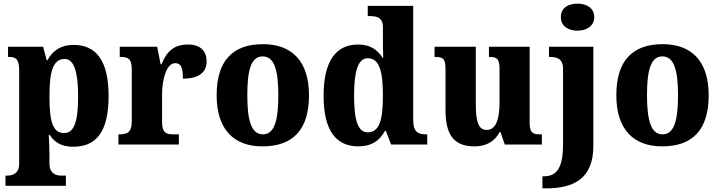

<svg xmlns="http://www.w3.org/2000/svg" viewBox="-20 -792 3944 1052"><path d="M10 226H341V170H312C292 170 251 162 251 105V58C251 18 249 -20 247 -53H252C279 -12 317 12 381 12C509 12 575 -72 575 -265C575 -460 507 -546 383 -546C311 -546 266 -511 240 -462H236L216 -536H24V-480H30C63 -480 85 -471 85 -409V107C85 162 43 170 23 170H10ZM332 -63C268 -63 251 -127 251 -266C251 -393 268 -469 334 -469C387 -469 408 -395 408 -264C408 -128 387 -63 332 -63Z M629 0H960V-56H928C892 -56 868 -64 868 -123V-276C868 -356 892 -446 940 -446C975 -446 982 -416 982 -361C1062 -361 1112 -390 1112 -456C1112 -509 1082 -548 1010 -548C936 -548 895 -514 865 -440H860L841 -536H636V-480H640C681 -480 702 -471 702 -412V-128C702 -65 676 -56 633 -56H629Z M1418 10C1586 10 1673 -82 1673 -270C1673 -458 1578 -550 1421 -550C1254 -550 1167 -458 1167 -270C1167 -82 1262 10 1418 10ZM1420 -56C1358 -56 1335 -130 1335 -270C1335 -411 1357 -483 1419 -483C1482 -483 1505 -411 1505 -270C1505 -130 1483 -56 1420 -56Z M1944 10C2017 10 2061 -22 2089 -75H2094L2123 0H2321V-56H2313C2268 -56 2244 -72 2244 -134V-760H1995V-704H2003C2044 -704 2078 -697 2078 -643V-588C2078 -550 2078 -506 2080 -476H2076C2049 -517 2011 -548 1942 -548C1822 -548 1753 -460 1753 -267C1753 -75 1822 10 1944 10ZM1995 -67C1941 -67 1920 -133 1920 -268C1920 -400 1941 -473 1995 -473C2059 -473 2078 -400 2078 -269C2078 -135 2059 -67 1995 -67Z M2579 10C2645 10 2689 -16 2718 -69H2722L2746 0H2949V-56H2939C2905 -56 2882 -60 2882 -118V-536H2659V-480H2662C2696 -480 2717 -475 2717 -418V-230C2717 -138 2697 -80 2646 -80C2599 -80 2587 -132 2587 -222V-536H2361V-480H2365C2412 -480 2421 -466 2421 -409V-188C2421 -54 2467 10 2579 10Z M3144 -624C3193 -624 3236 -649 3236 -698C3236 -749 3193 -772 3144 -772C3093 -772 3053 -749 3053 -698C3053 -649 3093 -624 3144 -624ZM2952 240H2973C3123 240 3231 187 3231 8V-536H2988V-480H2992C3032 -480 3065 -471 3065 -414V-3C3065 133 3028 174 2959 174H2952Z M3608 10C3776 10 3863 -82 3863 -270C3863 -458 3768 -550 3611 -550C3444 -550 3357 -458 3357 -270C3357 -82 3452 10 3608 10ZM3610 -56C3548 -56 3525 -130 3525 -270C3525 -411 3547 -483 3609 -483C3672 -483 3695 -411 3695 -270C3695 -130 3673 -56 3610 -56Z"/></svg>

Font: Noto Serif Devanagari SemiCondensed ExtraBold
Style: Regular
Weight: 800
Width: 4
Designer: Universal Thirst, Indian Type Foundry and the Monotype Design Team
Foundry: Monotype Imaging Inc.
Version: Version 2.004